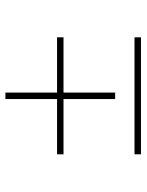

<svg xmlns="http://www.w3.org/2000/svg" viewBox="60 -644 517 676"><g transform="rotate(-90 318.0 -306.5)"><path d="M112.2 -340.9V-363.6H306.8V-545.5H329.5V-363.6H524.1V-340.9H329.5V-159.1H306.8V-340.9ZM112.2 -68.2V-90.9H524.1V-68.2Z"/></g></svg>

Font: Inter UI Thin
Style: Regular
Weight: 100
Designer: Rasmus Andersson
Foundry: rsms
Version: 3.2;8d6f07862